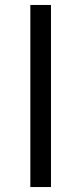

<svg xmlns="http://www.w3.org/2000/svg" viewBox="-20 -752 327 772"><path d="M102 -732H185V0H102Z"/></svg>

Font: Noto Sans CJK KR DemiLight
Style: Regular
Weight: 350
Designer: Ryoko NISHIZUKA à€õÀ (kana & ideographs); Paul D. Hunt (Latin, Greek & Cyrillic); Wenlong ZHANG NG  (bopomofo); Sandoll 
Foundry: Adobe Systems Incorporated
Version: Version 1.004 April 21, 2017